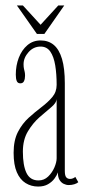

<svg xmlns="http://www.w3.org/2000/svg" viewBox="-20 -675 314 705"><path d="M120 10Q94.5 10 74 -2.8Q53.5 -15.5 41.8 -42.5Q30 -69.5 30 -114Q30 -160 46 -190.8Q62 -221.5 85.5 -242.8Q109 -264 132.5 -281.8Q156 -299.5 172 -318.5Q188 -337.5 188 -363.5Q188 -403 182.8 -435Q177.5 -467 164.8 -485.5Q152 -504 129 -504Q103 -504 84.8 -483.5Q66.5 -463 66.5 -439Q66.5 -429 68 -422.5Q69.5 -416 70.8 -410.5Q72 -405 72 -397Q72 -385.5 68.2 -377.2Q64.5 -369 54.5 -369Q45 -369 41.5 -377.5Q38 -386 38 -401Q38 -434.5 49 -463Q60 -491.5 80.5 -509Q101 -526.5 129 -526.5Q158 -526.5 177.8 -509.8Q197.5 -493 207.8 -458.2Q218 -423.5 218 -369.5V-47.5Q218 -30 223.2 -24Q228.5 -18 237 -18Q243.5 -18 248.8 -20.5Q254 -23 256.5 -25.5L267.5 -6Q262.5 -1.5 253 1.5Q243.5 4.5 232.5 4.5Q223 4.5 213.8 0Q204.5 -4.5 198.5 -14.5Q192.5 -24.5 192.5 -42Q189 -31.5 180 -19.2Q171 -7 156.2 1.5Q141.5 10 120 10ZM121.5 -12.5Q142 -12.5 156.8 -26.8Q171.5 -41 179.8 -60.2Q188 -79.5 188 -94V-311Q187 -297 168 -281.2Q149 -265.5 125 -244.5Q101 -223.5 82.5 -192.8Q64 -162 64 -118Q64 -67.5 77.2 -40Q90.5 -12.5 121.5 -12.5ZM115.5 -550.5 42 -655H64L129 -584L194 -655H216L143 -550.5Z"/></svg>

Font: Imbue 48pt Thin
Style: Regular
Weight: 250
Designer: Tyler Finck
Foundry: Etcetera Type Company
Version: Version 1.102